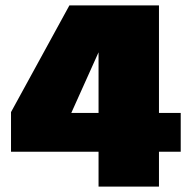

<svg xmlns="http://www.w3.org/2000/svg" viewBox="-20 -695 718 715"><path d="M347 0H572V-130H653V-274.5H572V-675H238.5L21 -277.5V-130H347ZM245.5 -274.5 361.5 -532.5 347 -531.5V-274.5Z"/></svg>

Font: Anybody UltraCondensed Thin Black
Style: Regular
Weight: 900
Version: Version 1.111